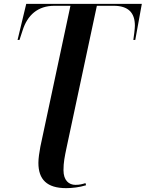

<svg xmlns="http://www.w3.org/2000/svg" viewBox="-20 -734 755 995"><path d="M323 241C352 241 392 237 426 226L423 215C407 220 393 224 371 224C337 224 309 201 309 148C309 107 315 79 325 31L482 -704H569C645 -704 679 -668 679 -601C679 -587 674 -545 671 -527H681L715 -714H116L71 -527H81L97 -576C122 -656 176 -704 262 -704H345L189 27C184 55 179 86 179 110C179 196 223 241 323 241Z"/></svg>

Font: Noto Serif Display SemiBold
Style: Italic
Weight: 600
Italic angle: -12°
Designer: Monotype Design Team
Foundry: Monotype Imaging Inc.
Version: Version 2.009